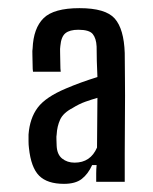

<svg xmlns="http://www.w3.org/2000/svg" viewBox="-20 -828 376 471"><path d="M137 -377Q96 -377 76 -397Q56 -417 51 -465Q50 -473 50 -481Q50 -489 50 -498Q53 -538 72.5 -564Q92 -590 142 -611Q177 -626 219 -639Q218 -659 217.5 -678Q217 -697 217 -714Q216 -734 207.5 -744.5Q199 -755 172 -755Q151 -755 140.5 -746.5Q130 -738 128 -715Q127 -710 127.5 -697Q128 -684 128 -671Q128 -658 129 -652H61Q60 -657 60 -669Q60 -681 59.5 -693Q59 -705 60 -709Q62 -759 87 -783.5Q112 -808 175 -808Q239 -808 261.5 -782.5Q284 -757 286 -698Q286 -678 286.5 -636.5Q287 -595 286.5 -546Q286 -497 286 -452.5Q286 -408 286 -382H216Q216 -392 216 -402.5Q216 -413 217 -423H206Q196 -401 180.5 -389Q165 -377 137 -377ZM163 -429Q202 -429 218 -466Q218 -497 218.5 -527Q219 -557 219 -588Q205 -584 189.5 -578.5Q174 -573 158 -563Q135 -551 127.5 -534.5Q120 -518 119 -498Q118 -494 118.5 -484.5Q119 -475 119 -470Q120 -449 132.5 -439Q145 -429 163 -429Z"/></svg>

Font: Big Shoulders Display SemiBold
Style: Regular
Weight: 600
Designer: Patric King
Foundry: XO Type Co
Version: Version 1.000; ttfautohint (v1.8.2)